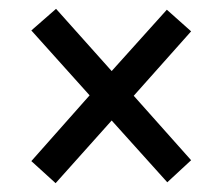

<svg xmlns="http://www.w3.org/2000/svg" viewBox="-20 -576 508 435"><path d="M106 -161 51 -211 183 -360 51 -507 107 -556 233 -415 358 -554 413 -505 283 -359 413 -213 359 -163 233 -303Z"/></svg>

Font: Noto Serif Condensed Black
Style: Regular
Weight: 900
Width: 3
Designer: Monotype Design Team
Foundry: Monotype Imaging Inc.
Version: Version 2.015; ttfautohint (v1.8.4.7-5d5b)